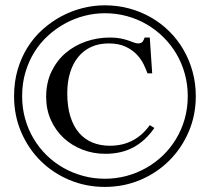

<svg xmlns="http://www.w3.org/2000/svg" viewBox="-20 -698 800 733"><path d="M569.3 -209.5Q535.6 -160.6 489.7 -135.7Q443.8 -110.8 381.8 -110.8Q335.9 -110.8 294.9 -126.7Q253.9 -142.6 223.1 -171.1Q192.4 -199.7 174.3 -239.7Q156.2 -279.8 156.2 -328.1Q156.2 -382.3 176.5 -424.6Q196.8 -466.8 230.5 -495.6Q264.2 -524.4 308.1 -539.6Q352.1 -554.7 399.4 -554.7Q422.9 -554.7 439.9 -551.3Q457 -547.9 469.7 -543.5Q482.4 -539.1 491.5 -535.6Q500.5 -532.2 507.8 -532.2Q514.6 -532.2 518.8 -534.4Q522.9 -536.6 525.4 -540Q527.8 -543.5 529.3 -547.4Q530.8 -551.3 532.2 -554.7H551.8L561 -418H543Q538.1 -432.1 528.8 -451.7Q519.5 -471.2 502.7 -489.3Q485.8 -507.3 459.5 -519.8Q433.1 -532.2 394.5 -532.2Q357.4 -532.2 328.1 -518.8Q298.8 -505.4 278.6 -480.5Q258.3 -455.6 247.6 -420.7Q236.8 -385.7 236.8 -342.8Q236.8 -291.5 248.5 -253.7Q260.3 -215.8 281.7 -190.9Q303.2 -166 333 -153.8Q362.8 -141.6 399.4 -141.6Q495.6 -141.6 551.8 -220.2ZM696.8 -331.1Q696.8 -375.5 685.5 -416.3Q674.3 -457 653.6 -492.2Q632.8 -527.3 604 -555.9Q575.2 -584.5 540 -605Q504.9 -625.5 464.4 -636.5Q423.8 -647.5 380.4 -647.5Q341.3 -647.5 303 -637.7Q264.6 -627.9 229.5 -608.9Q194.3 -589.8 164.1 -562.5Q133.8 -535.2 111.8 -500Q89.8 -464.8 77.1 -422.4Q64.5 -379.9 64.5 -331.1Q64.5 -285.6 75.9 -244.6Q87.4 -203.6 108.4 -168.5Q129.4 -133.3 158.4 -105Q187.5 -76.7 222.7 -56.9Q257.8 -37.1 297.6 -26.4Q337.4 -15.6 380.4 -15.6Q422.4 -15.6 462.2 -26.1Q502 -36.6 537.1 -56.4Q572.3 -76.2 601.6 -104.2Q630.9 -132.3 652.1 -167.5Q673.3 -202.6 685.1 -243.9Q696.8 -285.2 696.8 -331.1ZM727.5 -331.1Q727.5 -257.8 700.2 -194.6Q672.9 -131.3 625.7 -84.5Q578.6 -37.6 515.4 -11Q452.1 15.6 380.4 15.6Q308.6 15.6 245.6 -10.7Q182.6 -37.1 135.5 -83.5Q88.4 -129.9 61 -193.4Q33.7 -256.8 33.7 -331.1Q33.7 -385.3 47.4 -431.9Q61 -478.5 85.2 -517.1Q109.4 -555.7 142.6 -585.4Q175.8 -615.2 214.1 -635.7Q252.4 -656.2 294.9 -667Q337.4 -677.7 380.4 -677.7Q429.2 -677.7 473.9 -665.5Q518.6 -653.3 557.1 -631.1Q595.7 -608.9 627.2 -577.4Q658.7 -545.9 680.9 -507.3Q703.1 -468.8 715.3 -424.1Q727.5 -379.4 727.5 -331.1Z"/></svg>

Font: Doulos SIL Am
Style: Regular
Weight: 400
Designer: Walt Agee, Victor Gaultney, Peter Martin, Debbi Hosken, Becca Hirsbrunner
Foundry: SIL International
Version: Version 5.000